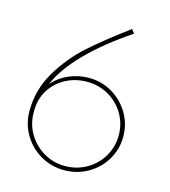

<svg xmlns="http://www.w3.org/2000/svg" viewBox="-100 -725 720 813"><g transform="rotate(15 260.0 -318.0)"><path d="M461 -194Q461 -139 433.5 -92.5Q406 -46 358.5 -19Q311 8 255 8Q199 8 151.5 -19.5Q104 -47 76.5 -94Q49 -141 49 -197Q49 -291 97 -371Q145 -451 210.5 -509.5Q276 -568 379 -644L392 -627Q277 -550 202.5 -473.5Q128 -397 99 -327Q128 -361 169.5 -379Q211 -397 258 -397Q313 -397 359.5 -369.5Q406 -342 433.5 -295.5Q461 -249 461 -194ZM441 -194Q441 -245 416 -287.5Q391 -330 348 -354.5Q305 -379 254 -379Q203 -379 160.5 -356.5Q118 -334 93 -294Q68 -254 68 -202V-194Q68 -144 93 -102Q118 -60 160.5 -35Q203 -10 254 -10Q305 -10 348 -34.5Q391 -59 416 -101.5Q441 -144 441 -194Z"/></g></svg>

Font: Josefin Sans Thin
Style: Regular
Weight: 250
Designer: Santiago Orozco
Foundry: Typemade
Version: Version 2.000